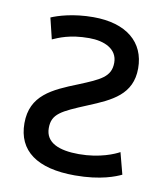

<svg xmlns="http://www.w3.org/2000/svg" viewBox="-68 -592 571 665"><g transform="rotate(10 218.0 -259.5)"><path d="M240 -59C171 -59 122 -78 122 -130C122 -180 153 -194 242 -231C322 -264 391 -295 391 -387C391 -479 324 -535 208 -535C137 -535 84 -518 61 -508L79 -434C100 -443 137 -461 206 -461C260 -461 306 -440 306 -392C306 -342 270 -327 197 -297C109 -262 36 -230 36 -132C36 -35 106 16 239 16C331 16 382 -6 401 -15L381 -91C365 -82 314 -59 240 -59Z"/></g></svg>

Font: Repo
Style: Regular
Weight: 400
Designer: Stefan Peev
Foundry: Context Ltd
Version: Version 0.000